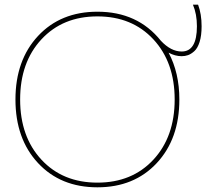

<svg xmlns="http://www.w3.org/2000/svg" viewBox="-20 -790 892 820"><path d="M826 -770Q841 -730 841 -678Q841 -638 832.5 -611Q824 -584 810 -571.5Q796 -559 783 -554.5Q770 -550 756 -550Q728 -550 700 -565Q746 -479 746 -365Q746 -197 649.5 -93.5Q553 10 396 10Q239 10 142.5 -93.5Q46 -197 46 -365Q46 -533 142.5 -636.5Q239 -740 396 -740Q568 -740 667 -616Q710 -570 756 -570Q821 -570 821 -678Q821 -730 804 -770ZM157 -108Q248 -10 396 -10Q544 -10 635 -108Q726 -206 726 -365Q726 -524 635 -622Q544 -720 396 -720Q248 -720 157 -622Q66 -524 66 -365Q66 -206 157 -108Z"/></svg>

Font: M PLUS 1p Thin
Style: Regular
Weight: 250
Version: Version 1.062